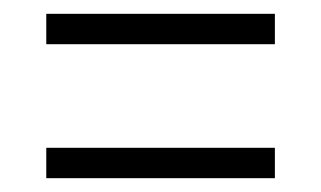

<svg xmlns="http://www.w3.org/2000/svg" viewBox="-20 -496 465 278"><path d="M47 -432H378V-476H47ZM47 -238H378V-282H47Z"/></svg>

Font: Noto Serif Hebrew ExtraCondensed Light
Style: Regular
Weight: 300
Width: 2
Designer: Monotype Design Team
Foundry: Monotype Imaging Inc.
Version: Version 2.004